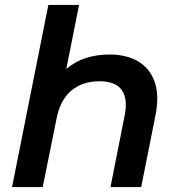

<svg xmlns="http://www.w3.org/2000/svg" viewBox="-20 -762 725 782"><path d="M426 -540Q495 -540 542.5 -512Q590 -484 609.5 -429.5Q629 -375 614 -296L555 0H430L488 -293Q501 -359 476 -395Q451 -431 385 -431Q316 -431 270.5 -393Q225 -355 210 -277L154 0H29L177 -742H302L250 -481Q286 -512 330.5 -526Q375 -540 426 -540Z"/></svg>

Font: Montserrat SemiBold
Style: Italic
Weight: 600
Italic angle: -11.3°
Designer: Julieta Ulanovsky
Foundry: Julieta Ulanovsky
Version: Version 9.000; ttfautohint (v1.8.4.7-5d5b)